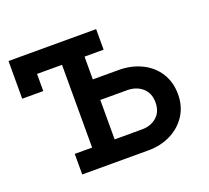

<svg xmlns="http://www.w3.org/2000/svg" viewBox="-94 -622 803 737"><g transform="rotate(-20 308.0 -253.0)"><path d="M575 -164Q575 -115 551 -78Q527 -41 486 -20.5Q445 0 395 0H124V-84H195V-422H93V-352H7V-506H365V-422H287V-329H392Q444 -329 486 -308.5Q528 -288 551.5 -250.5Q575 -213 575 -164ZM483 -164Q483 -202 458.5 -223.5Q434 -245 396 -245H287V-84H399Q435 -84 459 -105Q483 -126 483 -164Z"/></g></svg>

Font: Arvo
Style: Regular
Weight: 400
Designer: Anton Koovit (Cyrillic Expansion: Cyreal)
Foundry: Anton Koovit, Yassin Baggar
Version: Version 3.000